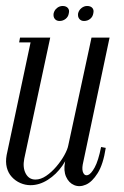

<svg xmlns="http://www.w3.org/2000/svg" viewBox="-25 -622 417 648"><path d="M156 -577Q158.8 -588.1 167.3 -594.9Q175.9 -601.8 186.4 -601.8Q198.1 -601.8 204.1 -594.9Q210 -588.1 207.2 -577Q205.5 -565.5 196.6 -558.4Q187.6 -551.2 175.9 -551.2Q165.4 -551.2 159.8 -558.4Q154.2 -565.5 156 -577ZM238.6 -577Q241.4 -588.1 250.1 -594.9Q258.9 -601.8 269 -601.8Q281.1 -601.8 286.9 -594.9Q292.6 -588.1 289.9 -577Q288.1 -565.5 279.4 -558.4Q270.6 -551.2 258.5 -551.2Q248.4 -551.2 242.6 -558.4Q236.9 -565.5 238.6 -577ZM282.5 -451.2 213.1 -124.9Q205.9 -92 185.4 -62.6Q164.9 -33.2 136.4 -15.1Q107.9 3 78.1 3Q60.4 3 43.8 -4.2Q27.1 -11.4 14.9 -24.8Q2.6 -38.1 -2.1 -56.9Q-6.8 -75.8 -2.6 -98.6L81.6 -495H144.5L56.9 -86.5Q51 -56.6 61.8 -36.3Q72.6 -16 94.6 -16Q112.4 -16 130.6 -28.3Q148.8 -40.6 165.1 -59.7Q181.4 -78.8 192.1 -98.1Q202.9 -117.5 205.5 -131.6L276.9 -462.5ZM344.8 -495 254.2 -66.6Q251 -48.4 256.2 -38.1Q261.4 -27.9 271.8 -31.2Q282.2 -34.6 294.5 -56.8Q306.8 -79 316.2 -125.9L331.9 -122.9Q323.4 -67.5 304.7 -37.7Q286 -7.9 264.9 1.2Q243.8 10.4 225.5 2.8Q207.2 -4.8 198.1 -25.3Q188.9 -45.9 194.4 -74.6L283.8 -495ZM91.6 -495 88.6 -479H39.6L42.6 -495Z"/></svg>

Font: Emberly Black
Style: Italic
Weight: 900
Italic angle: -12°
Designer: Rajesh Rajput
Foundry: Rajesh Rajput
Version: Version 1.000